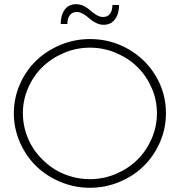

<svg xmlns="http://www.w3.org/2000/svg" viewBox="-20 -890 856 914"><path d="M546.9 -866.2Q546.9 -824.7 527.6 -798.3Q508.3 -772 473.1 -772Q454.1 -772 435.8 -781.5Q417.5 -791 405 -802.5Q392.6 -814 376.7 -823.5Q360.8 -833 346.2 -833Q324.2 -833 312.5 -817.9Q300.8 -802.7 300.8 -775.9H269Q269 -817.9 288.1 -844Q307.1 -870.1 342.8 -870.1Q361.8 -870.1 380.4 -860.6Q398.9 -851.1 411.1 -839.6Q423.3 -828.1 439.5 -818.6Q455.6 -809.1 470.2 -809.1Q492.2 -809.1 503.7 -824.5Q515.1 -839.8 515.1 -866.2ZM408.2 -704.1Q506.8 -704.1 590.1 -656.7Q673.3 -609.4 721.7 -528.1Q770 -446.8 770 -351.1Q770 -278.8 741.5 -213.1Q712.9 -147.5 664.6 -99.9Q616.2 -52.2 549.1 -24.2Q481.9 3.9 408.2 3.9Q334.5 3.9 267.3 -24.2Q200.2 -52.2 151.6 -99.9Q103 -147.5 74.5 -213.1Q45.9 -278.8 45.9 -351.1Q45.9 -422.9 74.5 -488.3Q103 -553.7 151.6 -600.8Q200.2 -647.9 267.3 -676Q334.5 -704.1 408.2 -704.1ZM88.9 -351.1Q88.9 -300.3 105.2 -252.2Q121.6 -204.1 151.1 -165.5Q180.7 -127 220 -97.9Q259.3 -68.8 307.9 -53Q356.4 -37.1 408.2 -37.1Q472.7 -37.1 531.5 -62Q590.3 -86.9 633.3 -128.9Q676.3 -170.9 701.7 -229.2Q727.1 -287.6 727.1 -351.1Q727.1 -414.6 701.7 -472.2Q676.3 -529.8 633.3 -571.8Q590.3 -613.8 531.5 -638.4Q472.7 -663.1 408.2 -663.1Q343.8 -663.1 284.7 -638.2Q225.6 -613.3 182.6 -571.5Q139.6 -529.8 114.3 -472.2Q88.9 -414.6 88.9 -351.1Z"/></svg>

Font: Montserrat-Arabic ExtraLight
Style: Regular
Weight: 275
Designer: Mohamed Gaber
Foundry: Kief Type Foundry
Version: Version 5.008;PS 005.008;hotconv 1.0.88;makeotf.lib2.5.64775